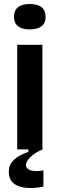

<svg xmlns="http://www.w3.org/2000/svg" viewBox="-20 -747 297 960"><path d="M66 0V-523H192V0ZM129 -600Q90 -600 70 -616Q50 -632 50 -663Q50 -695 70 -711Q90 -727 129 -727Q168 -727 188 -711Q208 -695 208 -663Q208 -632 188 -616Q168 -600 129 -600ZM197 186Q172 192 142 193Q112 194 85 187.5Q58 181 41 163Q24 145 24 112Q24 83 39 64Q54 45 77 32Q100 19 122 13V-7H193V0Q155 16 132.5 38Q110 60 110 78Q110 91 120 98Q130 105 144.5 107Q159 109 173.5 108Q188 107 197 105Z"/></svg>

Font: Bricolage Grotesque 28pt SemiBold
Style: Regular
Weight: 600
Version: Version 1.001;gftools[0.9.33.dev8+g029e19f]